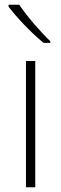

<svg xmlns="http://www.w3.org/2000/svg" viewBox="-20 -786 257 806"><path d="M61 -766H16V-758C48 -715 111 -648 163 -606H191V-613C149 -653 89 -723 61 -766ZM128 0V-530H89V0Z"/></svg>

Font: Noto Sans Ethiopic ExtraLight
Style: Regular
Weight: 200
Designer: Monotype Design Team
Foundry: Monotype Imaging Inc.
Version: Version 2.102